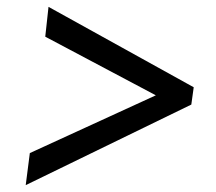

<svg xmlns="http://www.w3.org/2000/svg" viewBox="-20 -585 630 560"><path d="M538 -280 55 -45 67 -138.5 434.5 -307 112 -478 121.5 -565 545 -330.5Z"/></svg>

Font: Merriweather 72pt Black
Style: Italic
Weight: 900
Italic angle: -7.8°
Version: Version 2.101